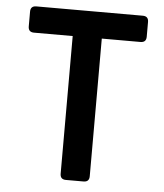

<svg xmlns="http://www.w3.org/2000/svg" viewBox="-52 -776 705 823"><g transform="rotate(5 300.0 -365.0)"><path d="M262.1 0Q237.4 0 237.4 -24.7V-617H70.9Q46.2 -617 46.2 -641.7V-705.3Q46.2 -730 70.9 -730H529.1Q553.8 -730 553.8 -705.3V-641.7Q553.8 -617 529.1 -617H362.6V-24.7Q362.6 0 337.9 0Z"/></g></svg>

Font: Pitagon Sans Mono
Style: Regular
Weight: 400
Monospace: yes
Designer: Travis Tran
Foundry: Pitagon
Version: Version 1.001;gftools[0.9.26]